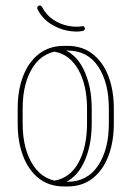

<svg xmlns="http://www.w3.org/2000/svg" viewBox="-20 -671 476 695"><path d="M44 -278Q44 -344 63.5 -395Q83 -446 120.5 -475.5Q158 -505 213 -505H224Q278 -505 315.5 -475.5Q353 -446 372.5 -395Q392 -344 392 -278V-224Q392 -158 372.5 -106.5Q353 -55 315.5 -25.5Q278 4 224 4H213Q158 4 120.5 -25.5Q83 -55 63.5 -106.5Q44 -158 44 -224ZM62 -278V-224Q62 -130 101 -71.5Q140 -13 213 -13H224Q296 -13 335 -71.5Q374 -130 374 -224V-278Q374 -372 335.5 -430Q297 -488 224 -488H213Q139 -488 100.5 -430Q62 -372 62 -278ZM177 -484 194 -498Q252 -482 282 -421Q312 -360 312 -278V-224Q312 -143 284 -83.5Q256 -24 202 -4L177 -17Q234 -27 264.5 -83Q295 -139 295 -224V-278Q295 -362 264 -418Q233 -474 177 -484ZM132 -646Q147 -617 172.5 -600Q198 -583 226.5 -577.5Q255 -572 277 -576Q281 -577 283.5 -575.5Q286 -574 287 -570Q288 -566 286 -563Q284 -560 280 -559Q256 -554 224 -560Q192 -566 162 -585.5Q132 -605 115 -639Q115 -639 115 -639.5Q115 -640 115 -640Q114 -644 116 -647Q118 -650 122 -651Q125 -652 127.5 -650.5Q130 -649 132 -646Z"/></svg>

Font: Libertine-Super Thin
Style: Regular
Weight: 100
Designer: Bastien Sozeau
Foundry: NBR — Bastien Sozeau
Version: Version 2.003;gftools[0.9.33]